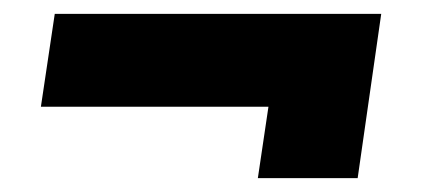

<svg xmlns="http://www.w3.org/2000/svg" viewBox="-20 -394 613 277"><path d="M530 -374 510 -240H39L59 -374ZM530 -374 496 -137H352L386 -366Z"/></svg>

Font: Exo 2 ExtraBold
Style: Italic
Weight: 800
Italic angle: -8°
Designer: Natanael Gama
Foundry: Natanael Gama
Version: Version 2.010